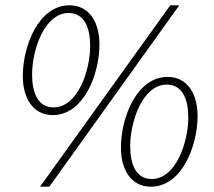

<svg xmlns="http://www.w3.org/2000/svg" viewBox="-20 -692 807 724"><path d="M179 -258C295 -258 355 -410 355 -525C355 -606 318 -672 242 -672C126 -672 66 -520 66 -405C66 -324 103 -258 179 -258ZM182 -287C123 -287 101 -342 101 -411C101 -505 148 -643 239 -643C298 -643 320 -588 320 -519C320 -425 273 -287 182 -287ZM131 12H166L656 -672H622ZM549 12C665 12 725 -140 725 -255C725 -336 688 -402 612 -402C496 -402 436 -250 436 -135C436 -54 473 12 549 12ZM552 -17C493 -17 471 -72 471 -141C471 -235 518 -373 609 -373C668 -373 690 -318 690 -249C690 -155 643 -17 552 -17Z"/></svg>

Font: Source Sans Pro Light
Style: Italic
Weight: 300
Italic angle: -11°
Designer: Paul D. Hunt
Foundry: Adobe Systems Incorporated
Version: Version 3.006;hotconv 1.0.111;makeotfexe 2.5.65597